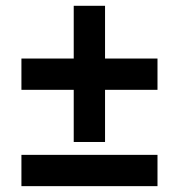

<svg xmlns="http://www.w3.org/2000/svg" viewBox="-20 -636 591 656"><path d="M53.2 -329.1V-436H231.9V-616.2H338.9V-436H518.1V-329.1H338.9V-150.9H231.9V-329.1ZM53.2 -106.9H518.1V0H53.2Z"/></svg>

Font: Open Sans Hebrew
Style: Bold Italic
Weight: 700
Italic angle: -12°
Foundry: Ascender Corporation, Yanek Iontef
Version: Version 2.001;PS 002.001;hotconv 1.0.70;makeotf.lib2.5.58329